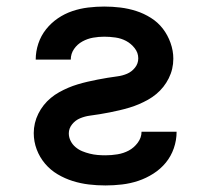

<svg xmlns="http://www.w3.org/2000/svg" viewBox="-20 -558 640 586"><path d="M302 8Q276 8 251 5Q226 2 202 -5.5Q178 -13 156 -26Q134 -39 117.5 -58.5Q101 -78 92 -102Q83 -126 83 -152Q83 -167 86.5 -182Q90 -197 97 -211Q104 -225 113.5 -237Q123 -249 135 -259Q147 -269 160.5 -276.5Q174 -284 188 -290Q202 -296 217 -300.5Q232 -305 247 -308.5Q262 -312 277.5 -315Q293 -318 308 -320.5Q323 -323 338.5 -325Q354 -327 368 -333Q382 -339 392 -351.5Q402 -364 402 -380Q402 -397 391 -411Q380 -425 365 -433Q350 -441 332.5 -443.5Q315 -446 298 -446Q281 -446 264 -443Q247 -440 231.5 -431.5Q216 -423 206 -408.5Q196 -394 196 -376H89Q89 -401 97 -425Q105 -449 120.5 -468.5Q136 -488 156.5 -502Q177 -516 200.5 -524Q224 -532 249 -535Q274 -538 298 -538Q323 -538 347.5 -535Q372 -532 395.5 -524.5Q419 -517 440.5 -503.5Q462 -490 477 -470.5Q492 -451 500.5 -427Q509 -403 509 -379Q509 -363 505.5 -348Q502 -333 495 -319Q488 -305 478.5 -293Q469 -281 457 -271Q445 -261 431.5 -253.5Q418 -246 404 -240Q390 -234 375 -229.5Q360 -225 345 -221.5Q330 -218 315 -215Q300 -212 284.5 -209.5Q269 -207 254 -205Q239 -203 224.5 -197Q210 -191 200 -178.5Q190 -166 190 -151Q190 -139 195.5 -128Q201 -117 210.5 -109Q220 -101 231 -96.5Q242 -92 254 -89Q266 -86 278 -85Q290 -84 302 -84Q320 -84 338.5 -87Q357 -90 373 -98.5Q389 -107 400.5 -122.5Q412 -138 412 -156H519Q519 -130 510.5 -105.5Q502 -81 486 -61.5Q470 -42 448 -28Q426 -14 402 -6Q378 2 352.5 5Q327 8 302 8Z"/></svg>

Font: Iosevka Curly SmBdEx
Style: Regular
Weight: 600
Width: 7
Monospace: yes
Designer: Belleve Invis
Foundry: Belleve Invis
Version: Version 11.1.0; ttfautohint (v1.8.3)